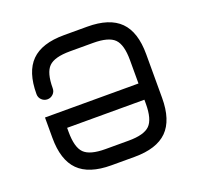

<svg xmlns="http://www.w3.org/2000/svg" viewBox="-119 -804 966 934"><g transform="rotate(-20 364.0 -337.0)"><path d="M304 0Q189 0 134.5 -54.5Q80 -109 80 -224V-329H564V-450Q564 -530 534 -560Q504 -590 424 -590H304Q224 -590 194 -560Q164 -530 164 -450Q164 -432 151.5 -420Q139 -408 122 -408Q105 -408 92.5 -420Q80 -432 80 -450Q80 -565 134.5 -619.5Q189 -674 304 -674H424Q539 -674 593.5 -619.5Q648 -565 648 -450V-224Q648 -109 593.5 -54.5Q539 0 424 0ZM304 -84H424Q504 -84 534 -114Q564 -144 564 -224V-245H164V-224Q164 -144 194 -114Q224 -84 304 -84Z"/></g></svg>

Font: Jura
Style: Bold
Weight: 700
Designer: Daniel Johnson, Alexei Vanyashin
Foundry: Daniel Johnson
Version: Version 5.103